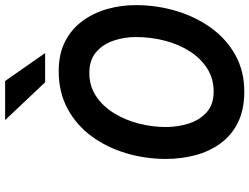

<svg xmlns="http://www.w3.org/2000/svg" viewBox="-132 -829 973 749"><g transform="rotate(-90 354.5 -454.5)"><path d="M372 12Q300.5 12 250.2 -13.2Q200 -38.5 168.8 -82Q137.5 -125.5 123.2 -180.2Q109 -235 109 -293.5Q109 -374.5 131.5 -449.5Q154 -524.5 197.5 -583.8Q241 -643 305 -677.5Q369 -712 452 -712Q518.5 -712 567.2 -687Q616 -662 647.2 -619.2Q678.5 -576.5 693.8 -522.8Q709 -469 709 -411.5Q709 -328 685.8 -251.8Q662.5 -175.5 619 -116Q575.5 -56.5 513 -22.2Q450.5 12 372 12ZM371.5 -107.5Q421.5 -107.5 460.8 -132Q500 -156.5 527.8 -199.2Q555.5 -242 570 -296.8Q584.5 -351.5 584.5 -411.5Q584.5 -455.5 570.8 -497Q557 -538.5 526.2 -565.5Q495.5 -592.5 444.5 -592.5Q393.5 -592.5 354.2 -566.5Q315 -540.5 288 -497Q261 -453.5 247.2 -400.5Q233.5 -347.5 233.5 -293.5Q233.5 -247.5 247 -205Q260.5 -162.5 290.8 -135Q321 -107.5 371.5 -107.5ZM408 -765 260.5 -921H413L522 -765Z"/></g></svg>

Font: Overpass
Style: Bold Italic
Weight: 700
Italic angle: -10°
Designer: Delve Withrington, Dave Bailey, Thomas Jockin
Foundry: Delve Fonts LLC
Version: Version 4.000; ttfautohint (v1.8.3)